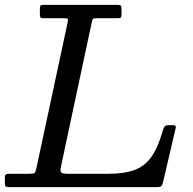

<svg xmlns="http://www.w3.org/2000/svg" viewBox="-60 -770 796 790"><path d="M-40 -16V-42Q-40 -50.5 -34.5 -52.8Q-29 -55 -21 -55H59Q78 -55 82 -58.2Q86 -61.5 89.5 -77L218.5 -678.5Q221 -690 218.5 -692.5Q216 -695 203 -695H119Q108 -695 106 -699Q104 -703 104 -714V-732Q104 -742 106 -746Q108 -750 118 -750H423Q433 -750 436.5 -747Q440 -744 440 -733V-712Q440 -702 437.5 -698.5Q435 -695 425 -695H336Q323.5 -695 321.8 -691.5Q320 -688 317.5 -678L190.5 -83Q187 -66.5 191.8 -60.8Q196.5 -55 218 -55H386Q451.5 -55 494 -70.8Q536.5 -86.5 563.8 -125.8Q591 -165 610.5 -235Q614 -246.5 618.2 -250.8Q622.5 -255 638 -255H652Q666 -255 663 -243.5L611 -21Q608 -8.5 603.5 -4.2Q599 0 583 0H-20Q-31.5 0 -35.8 -2.2Q-40 -4.5 -40 -16Z"/></svg>

Font: Besley
Style: Italic
Weight: 400
Italic angle: -13°
Designer: Owen Earl
Foundry: indestructible type*
Version: Version 4.000; ttfautohint (v1.8.4.7-5d5b)